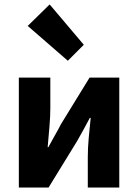

<svg xmlns="http://www.w3.org/2000/svg" viewBox="-20 -846 623 866"><path d="M65 0V-496H207V-358Q207 -321 203 -274.5Q199 -228 195 -182H198Q210 -205 227 -234.5Q244 -264 255 -286L384 -496H518V0H376V-138Q376 -176 380 -222Q384 -268 389 -314H385Q373 -291 356.5 -261Q340 -231 328 -210L199 0ZM286 -572 105 -729 204 -826 358 -644Z"/></svg>

Font: Giro Regular
Style: Bold
Weight: 700
Designer: Paul D. Hunt
Foundry: Adobe Systems Incorporated
Version: Version 1.000;PS 1.0;hotconv 1.0.88;makeotf.lib2.5.647800